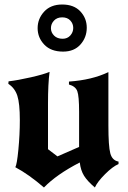

<svg xmlns="http://www.w3.org/2000/svg" viewBox="-20 -804 570 852"><path d="M17 -432 18 -443Q60 -448 117 -461Q174 -474 200 -485Q193 -433 193 -344V-142L235 -110L331 -152V-308Q331 -378 323 -399.5Q315 -421 286 -429V-442Q388 -449 461 -484V-248Q461 -155 469.5 -123.5Q478 -92 506 -87V-76Q480 -65 446 -31Q412 3 401 28Q368 0 353 -24Q338 -48 334 -83Q231 -30 175 28Q108 -30 48 -62Q55 -73 61.5 -139.5Q68 -206 68 -271Q68 -345 57 -379Q46 -413 17 -432ZM256 -784Q308 -784 336.5 -753.5Q365 -723 365 -681Q365 -638 337 -606.5Q309 -575 260 -575Q206 -575 176.5 -606Q147 -637 147 -679Q147 -721 176 -752.5Q205 -784 256 -784ZM258 -632Q279 -632 292 -646.5Q305 -661 305 -680Q305 -699 292 -713Q279 -727 256 -727Q233 -727 219.5 -712.5Q206 -698 206 -679Q206 -660 220 -646Q234 -632 258 -632Z"/></svg>

Font: NewRocker
Style: Regular
Weight: 400
Designer: Pablo Impallari, Brenda Gallo, Rodrigo Fuenzalida
Foundry: Pablo Impallari, Brenda Gallo, Rodrigo Fuenzalida
Version: Version 1.000